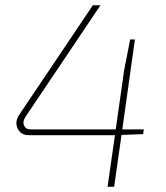

<svg xmlns="http://www.w3.org/2000/svg" viewBox="-20 -710 630 730"><path d="M524 -200 442 -197 414 0H389L417 -196H90Q59 -196 47 -221.5Q35 -247 54 -275L333 -690H362L77 -266Q65 -248 71.5 -233Q78 -218 97 -218H420L452 -443L475 -560H493L445 -218H527Z"/></svg>

Font: Exo 2.0 Thin
Style: Italic
Weight: 250
Italic angle: -8°
Designer: Natanael Gama
Version: Version 1.001;PS 001.001;hotconv 1.0.70;makeotf.lib2.5.58329